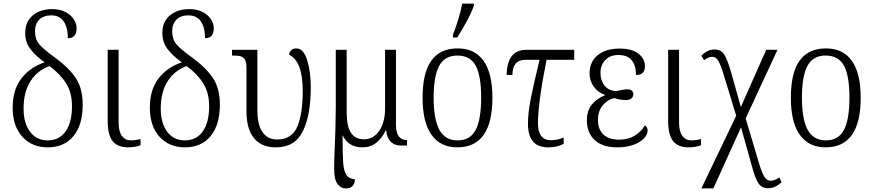

<svg xmlns="http://www.w3.org/2000/svg" viewBox="-20 -815 4890 1075"><path d="M51 -213Q51 -312 99 -375Q147 -438 230 -466Q176 -505 148.5 -542.5Q121 -580 121 -630Q121 -694 163.5 -729Q206 -764 272 -764Q315 -764 346 -748Q377 -732 393 -707.5Q409 -683 409 -657Q409 -601 360 -601Q360 -660 337 -694.5Q314 -729 267 -729Q224 -729 200 -705Q176 -681 176 -639Q176 -596 199.5 -567.5Q223 -539 285 -495Q367 -435 405 -377Q443 -319 443 -229Q443 -115 391 -52.5Q339 10 247 10Q159 10 105 -49.5Q51 -109 51 -213ZM383 -220Q383 -296 350 -348.5Q317 -401 257 -445Q190 -421 151 -361Q112 -301 112 -206Q112 -126 148 -77.5Q184 -29 247 -29Q312 -29 347.5 -79.5Q383 -130 383 -220Z M583 -138V-536H644V-130Q644 -79 662.5 -54Q681 -29 713 -29Q736 -29 767 -36V-2Q756 3 737 6.5Q718 10 697 10Q639 10 611 -24.5Q583 -59 583 -138Z M819 -213Q819 -312 867 -375Q915 -438 998 -466Q944 -505 916.5 -542.5Q889 -580 889 -630Q889 -694 931.5 -729Q974 -764 1040 -764Q1083 -764 1114 -748Q1145 -732 1161 -707.5Q1177 -683 1177 -657Q1177 -601 1128 -601Q1128 -660 1105 -694.5Q1082 -729 1035 -729Q992 -729 968 -705Q944 -681 944 -639Q944 -596 967.5 -567.5Q991 -539 1053 -495Q1135 -435 1173 -377Q1211 -319 1211 -229Q1211 -115 1159 -52.5Q1107 10 1015 10Q927 10 873 -49.5Q819 -109 819 -213ZM1151 -220Q1151 -296 1118 -348.5Q1085 -401 1025 -445Q958 -421 919 -361Q880 -301 880 -206Q880 -126 916 -77.5Q952 -29 1015 -29Q1080 -29 1115.5 -79.5Q1151 -130 1151 -220Z M1360 -191V-433Q1360 -465 1352 -480Q1344 -495 1328.5 -499.5Q1313 -504 1283 -504H1279V-536H1421V-197Q1421 -117 1449.5 -75.5Q1478 -34 1532 -34Q1614 -34 1644.5 -106Q1675 -178 1675 -305Q1675 -392 1655 -442Q1635 -492 1599 -508Q1600 -525 1611 -534.5Q1622 -544 1638 -544Q1680 -544 1700 -478Q1720 -412 1720 -326Q1720 -170 1675.5 -80Q1631 10 1524 10Q1444 10 1402 -41.5Q1360 -93 1360 -191Z M1851 132Q1851 81 1854 12Q1859 -80 1860 -217V-536H1921V-183Q1921 -110 1944.5 -72.5Q1968 -35 2018 -35Q2071 -35 2103.5 -83Q2136 -131 2136 -208V-536H2197V-116Q2197 -73 2212.5 -52Q2228 -31 2254 -31H2259V0H2225Q2189 0 2167.5 -21.5Q2146 -43 2142 -85H2139Q2119 -41 2086.5 -15.5Q2054 10 2010 10Q1929 10 1898 -59Q1898 51 1901.5 96.5Q1905 142 1919 164Q1933 186 1967 189Q1967 211 1954.5 225.5Q1942 240 1918 240Q1888 240 1869.5 215Q1851 190 1851 132Z M2346 -268Q2346 -407 2395 -475.5Q2444 -544 2543 -544Q2638 -544 2687.5 -474.5Q2737 -405 2737 -268Q2737 10 2540 10Q2447 10 2396.5 -59.5Q2346 -129 2346 -268ZM2674 -268Q2674 -390 2643.5 -447Q2613 -504 2541 -504Q2470 -504 2439 -446.5Q2408 -389 2408 -268Q2408 -148 2440 -88.5Q2472 -29 2542 -29Q2613 -29 2643.5 -88Q2674 -147 2674 -268ZM2516 -620Q2554 -719 2568 -795H2633V-783Q2621 -747 2594 -697Q2567 -647 2540 -605H2516Z M2936 -123Q2936 -182 2952 -263.5Q2968 -345 3001 -480H2921Q2849 -480 2849 -395H2817Q2817 -462 2844 -499Q2871 -536 2927 -536H3195V-480H3040Q2992 -238 2992 -126Q2992 -30 3064 -30Q3101 -30 3136 -45V-10Q3102 10 3049 10Q2936 10 2936 -123Z M3266 -142Q3266 -196 3294 -230Q3322 -264 3366 -281V-284Q3327 -298 3304 -330.5Q3281 -363 3281 -404Q3281 -469 3326.5 -506Q3372 -543 3450 -543Q3518 -543 3554.5 -514.5Q3591 -486 3591 -445Q3591 -395 3541 -395Q3541 -448 3517 -477.5Q3493 -507 3443 -507Q3395 -507 3368.5 -478.5Q3342 -450 3342 -407Q3342 -364 3364.5 -336Q3387 -308 3428 -305Q3476 -315 3493 -315Q3509 -315 3517.5 -307.5Q3526 -300 3526 -287Q3526 -273 3515 -264Q3504 -255 3485 -255Q3452 -255 3419 -266Q3381 -257 3354.5 -225Q3328 -193 3328 -144Q3328 -89 3359.5 -61Q3391 -33 3447 -33Q3497 -33 3533 -55Q3569 -77 3591 -113Q3597 -110 3601.5 -102.5Q3606 -95 3606 -84Q3606 -62 3585.5 -40Q3565 -18 3526.5 -4Q3488 10 3436 10Q3354 10 3310 -30.5Q3266 -71 3266 -142Z M3721 -138V-536H3782V-130Q3782 -79 3800.5 -54Q3819 -29 3851 -29Q3874 -29 3905 -36V-2Q3894 3 3875 6.5Q3856 10 3835 10Q3777 10 3749 -24.5Q3721 -59 3721 -138Z M4102 -167 4033 -393Q4017 -448 4003 -472.5Q3989 -497 3968 -497Q3947 -497 3922 -478L3907 -503Q3940 -538 3981 -538Q4017 -538 4035 -509.5Q4053 -481 4073 -412L4128 -216L4270 -536H4333L4155 -152L4230 100Q4246 153 4260 175Q4274 197 4295 197Q4307 197 4320.5 191.5Q4334 186 4343 178L4356 205Q4320 239 4280 239Q4246 239 4227.5 213Q4209 187 4192 123L4129 -102L3974 240H3907Z M4408 -268Q4408 -407 4457 -475.5Q4506 -544 4605 -544Q4700 -544 4749.5 -474.5Q4799 -405 4799 -268Q4799 10 4602 10Q4509 10 4458.5 -59.5Q4408 -129 4408 -268ZM4736 -268Q4736 -390 4705.5 -447Q4675 -504 4603 -504Q4532 -504 4501 -446.5Q4470 -389 4470 -268Q4470 -148 4502 -88.5Q4534 -29 4604 -29Q4675 -29 4705.5 -88Q4736 -147 4736 -268Z"/></svg>

Font: Noto Serif NarrowLight
Style: Regular
Weight: 300
Width: 4
Designer: Monotype Design Team
Foundry: Monotype Imaging Inc.
Version: Version 1.001